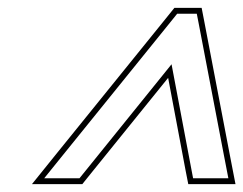

<svg xmlns="http://www.w3.org/2000/svg" viewBox="-20 -775 621 490"><path d="M200.6 -342 182.8 -320H92.8L139.6 -378L414.5 -718L432.2 -740H482.2L486.5 -718L551.6 -378L562.8 -320H472.8L468.6 -342L417.8 -611ZM212.2 -332.6 409.1 -576.3 453.8 -339.1 460.5 -305H581L566.3 -380.8L501.2 -720.9L494.6 -755H425.1L402.9 -727.4L127.9 -387.4L61.5 -305H190Z"/></svg>

Font: Nordica Plus
Style: NordicaClassicLightOblOl
Weight: 300
Version: Version 1.01